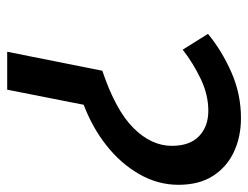

<svg xmlns="http://www.w3.org/2000/svg" viewBox="-100 -606 706 547"><g transform="rotate(90 253.5 -333.0)"><path d="M128 0 182 -271Q295 -309 345.5 -360Q396 -411 396 -469Q396 -520 368.5 -546.5Q341 -573 296 -573Q250 -573 204.5 -551Q159 -529 122 -500L77 -572Q124 -611 186 -638.5Q248 -666 317 -666Q370 -666 413 -646Q456 -626 481.5 -586.5Q507 -547 507 -488Q507 -429 476.5 -376Q446 -323 394.5 -282.5Q343 -242 279 -218L236 0Z"/></g></svg>

Font: Source Sans 3 Semibold
Style: Italic
Weight: 600
Italic angle: -11°
Designer: Paul D. Hunt
Foundry: Adobe
Version: Version 3.052;hotconv 1.1.0;makeotfexe 2.6.0